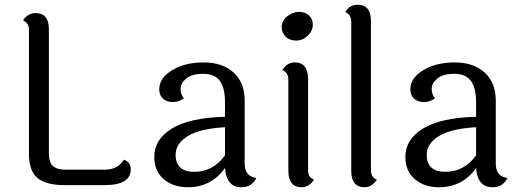

<svg xmlns="http://www.w3.org/2000/svg" viewBox="-20 -780 2201 809"><path d="M102 -131V-655Q102 -683 77 -694Q97 -725 130 -725Q186 -725 186 -656V-133Q186 -97 202.5 -81Q219 -65 257 -65H421Q476 -65 502 -107Q531 -97 531 -67Q531 0 421 0H252Q174 0 138 -30Q102 -60 102 -131Z M720 -128Q720 -56 798.5 -56Q877 -56 928 -125V-244Q822 -238 771 -206.5Q720 -175 720 -128ZM1011 -356V-90Q1011 -37 1060 -30Q1041 9 997 9Q934 9 928 -72Q870 9 772 9Q710 9 670 -25Q630 -59 630 -119Q630 -193 704.5 -238.5Q779 -284 928 -288V-348Q928 -410 906 -439.5Q884 -469 836.5 -469Q789 -469 765 -449.5Q741 -430 741 -405.5Q741 -381 755 -366Q734 -350 708.5 -350Q683 -350 667 -364Q651 -378 651 -404Q651 -451 705 -484Q759 -517 838 -517Q917 -517 964 -474.5Q1011 -432 1011 -356Z M1239.5 -730Q1265 -730 1281.5 -715.5Q1298 -701 1298 -675.5Q1298 -650 1276.5 -629.5Q1255 -609 1228 -609Q1201 -609 1184 -625Q1167 -641 1167 -667Q1167 -693 1190.5 -711.5Q1214 -730 1239.5 -730ZM1278 -447V-62Q1278 -33 1303 -23Q1282 9 1251 9Q1195 9 1195 -61V-445Q1195 -474 1170 -485Q1189 -517 1222 -517Q1278 -517 1278 -447Z M1543 -691V-62Q1543 -33 1568 -23Q1547 9 1516 9Q1460 9 1460 -61V-689Q1460 -718 1435 -729Q1452 -760 1487 -760Q1543 -760 1543 -691Z M1778 -128Q1778 -56 1856.5 -56Q1935 -56 1986 -125V-244Q1880 -238 1829 -206.5Q1778 -175 1778 -128ZM2069 -356V-90Q2069 -37 2118 -30Q2099 9 2055 9Q1992 9 1986 -72Q1928 9 1830 9Q1768 9 1728 -25Q1688 -59 1688 -119Q1688 -193 1762.5 -238.5Q1837 -284 1986 -288V-348Q1986 -410 1964 -439.5Q1942 -469 1894.5 -469Q1847 -469 1823 -449.5Q1799 -430 1799 -405.5Q1799 -381 1813 -366Q1792 -350 1766.5 -350Q1741 -350 1725 -364Q1709 -378 1709 -404Q1709 -451 1763 -484Q1817 -517 1896 -517Q1975 -517 2022 -474.5Q2069 -432 2069 -356Z"/></svg>

Font: Laila
Style: Regular
Weight: 400
Designer: Hitesh Malaviya
Foundry: Indian Type Foundry
Version: Version 1.302;PS 1.0;hotconv 1.0.78;makeotf.lib2.5.61930; tt